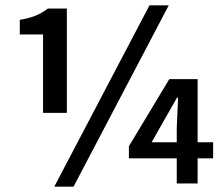

<svg xmlns="http://www.w3.org/2000/svg" viewBox="-20 -686 837 718"><path d="M141 -264H230V-654H159C129 -632 104 -620 54 -612V-557H141ZM183 12H255L611 -666H539ZM547 -154 597 -242 642 -321H646L641 -208V-154ZM641 0H719V-94H777V-154H719V-390H613L462 -139V-94H641Z"/></svg>

Font: Source Sans Pro Semibold
Style: Regular
Weight: 600
Designer: Paul D. Hunt
Foundry: Adobe Systems Incorporated
Version: Version 3.006;hotconv 1.0.111;makeotfexe 2.5.65597